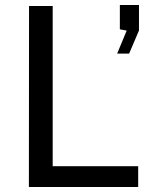

<svg xmlns="http://www.w3.org/2000/svg" viewBox="-20 -747 617 767"><path d="M96 -723H190.5V-83.2H532V0H95.4ZM448 -532.9 486.1 -624.8 458.8 -629.8V-726.9H535.2V-625.2L495.8 -532.9Z"/></svg>

Font: Public Sans Thin
Style: Regular
Weight: 100
Designer: The Public Sans project authors (U.S. Web Design System). Libre Franklin designed by Pablo Impallari and Rodrigo Fuenzal
Version: Version 1.008